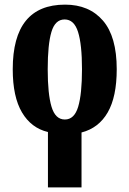

<svg xmlns="http://www.w3.org/2000/svg" viewBox="-20 -569 559 829"><path d="M187 1Q115 -16 75 -83.5Q35 -151 35 -270Q35 -549 261 -549Q365 -549 424.5 -480Q484 -411 484 -270Q484 -151 445 -83.5Q406 -16 332 3V240H187ZM260 -53Q301 -53 317.5 -108Q334 -163 334 -270Q334 -377 317 -431Q300 -485 259 -485Q218 -485 202 -431Q186 -377 186 -270Q186 -163 202.5 -108Q219 -53 260 -53Z"/></svg>

Font: Noto Serif ExtraCondensed ExtraBold
Style: Regular
Weight: 800
Width: 2
Designer: Monotype Design Team
Foundry: Monotype Imaging Inc.
Version: Version 2.013; ttfautohint (v1.8.4.7-5d5b)